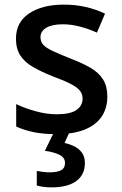

<svg xmlns="http://www.w3.org/2000/svg" viewBox="-20 -570 528 830"><path d="M444 -153Q444 -101 418.5 -64.5Q393 -28 344 -9Q295 10 225 10Q168 10 126.5 1.5Q85 -7 50 -23V-120Q87 -102 134.5 -89Q182 -76 225 -76Q284 -76 310.5 -94.5Q337 -113 337 -144Q337 -162 326.5 -176.5Q316 -191 288 -206Q260 -221 208 -240Q158 -260 122.5 -280.5Q87 -301 68 -330Q49 -359 49 -403Q49 -474 106 -512Q163 -550 256 -550Q306 -550 350 -540Q394 -530 434 -511L399 -429Q364 -445 325.5 -455Q287 -465 252 -465Q205 -465 180 -450Q155 -435 155 -409Q155 -390 167 -376.5Q179 -363 208 -349.5Q237 -336 287 -316Q337 -297 372 -276.5Q407 -256 425.5 -226.5Q444 -197 444 -153ZM347 135Q347 185 310 212.5Q273 240 202 240Q183 240 166 237.5Q149 235 139 232V169Q150 171 165 173Q180 175 194 175Q227 175 244 166Q261 157 261 134Q261 111 236.5 99Q212 87 174 82L214 0H281L259 48Q282 53 302 63Q322 73 334.5 90.5Q347 108 347 135Z"/></svg>

Font: Noto Sans Oriya Medium
Style: Regular
Weight: 500
Version: Version 2.003